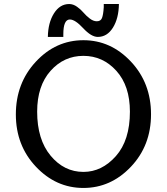

<svg xmlns="http://www.w3.org/2000/svg" viewBox="-20 -909 823 946"><path d="M58.1 -345.2Q58.1 -499 156.5 -605Q254.9 -710.9 391.1 -710.9Q525.9 -710.9 625 -605.5Q724.1 -500 724.1 -345.9Q724.1 -191.9 625 -87.4Q525.9 17.1 390.9 17.1Q255.9 17.1 157 -87.6Q58.1 -192.4 58.1 -345.2ZM163.1 -358.9Q163.1 -221.7 229.5 -141.8Q295.9 -62 391.1 -62Q481.9 -62 551 -139.9Q620.1 -217.8 620.1 -358.9Q620.1 -485.8 553.5 -559.8Q486.8 -633.8 390.9 -633.8Q294.9 -633.8 229 -559.8Q163.1 -485.8 163.1 -358.9ZM215.8 -727.1Q216.8 -796.9 245.8 -843Q274.9 -889.2 320.8 -889.2Q340.8 -889.2 359.9 -875.5Q378.9 -861.8 391.8 -846.4Q404.8 -831.1 422.4 -817.6Q439.9 -804.2 457 -804.2Q476.1 -804.2 482.4 -820.1Q488.8 -835.9 491.2 -873V-889.2H565.9Q564.9 -818.4 536.4 -772.7Q507.8 -727.1 461.9 -727.1Q429.7 -727.1 389.9 -770Q350.1 -813 324.2 -813Q292 -813 292 -740.2V-727.1Z"/></svg>

Font: CMU Bright
Style: SemiBold
Weight: 600
Version: Version 0.7.0